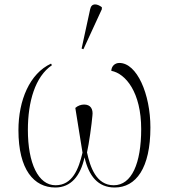

<svg xmlns="http://www.w3.org/2000/svg" viewBox="-20 -824 751 854"><path d="M351 -605 433 -783V-792C412 -808 387 -812 381 -783L343 -608ZM226 10C296 10 338 -42 356 -124C375 -42 415 10 490 10C585 10 649 -76 649 -257C649 -406 589 -544 511 -544C491 -544 476 -530 475 -509C539 -497 608 -413 608 -250C608 -98 566 0 486 0C408 0 381 -81 367 -146C376 -185 388 -273 391 -309C395 -339 383 -359 354 -359C341 -359 326 -354 315 -344C326 -277 335 -220 347 -145C330 -72 302 0 227 0C150 0 104 -98 104 -246C104 -371 136 -483 211 -534L207 -541C112 -497 62 -378 62 -245C62 -69 131 10 226 10Z"/></svg>

Font: Noto Serif Display SemiCondensed ExtraLight
Style: Regular
Weight: 200
Width: 4
Designer: Monotype Design Team
Foundry: Monotype Imaging Inc.
Version: Version 2.009